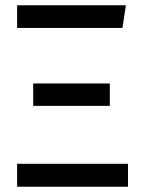

<svg xmlns="http://www.w3.org/2000/svg" viewBox="-20 -709 551 729"><path d="M45 -689V-603H445L458 -689ZM106 -392V-307H397V-392ZM45 -87V0H466V-87Z"/></svg>

Font: Fira Sans
Style: Regular
Weight: 400
Designer: Carrois Corporate & Edenspiekermann AG
Foundry: Carrois Corporate GbR & Edenspiekermann AG
Version: Version 4.203